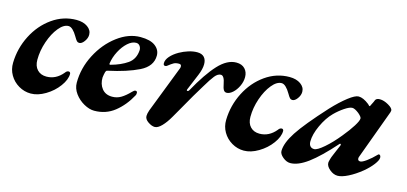

<svg xmlns="http://www.w3.org/2000/svg" viewBox="-48 -731 2191 1034"><g transform="rotate(15 1047.5 -214.0)"><path d="M11 -122Q13 -203 49.5 -274.5Q86 -346 147.5 -389.5Q209 -433 282 -433Q320 -433 344 -416Q368 -399 368 -373Q368 -354 354.5 -335.5Q341 -317 327 -317Q319 -317 313.5 -322.5Q308 -328 297 -347Q286 -366 273.5 -378Q261 -390 249 -390Q222 -390 195 -357Q168 -324 150.5 -273Q133 -222 133 -171Q133 -136 152 -116Q171 -96 203 -96Q256 -96 294 -142Q302 -154 313 -154Q317 -154 320 -151Q323 -148 323 -143Q323 -111 295.5 -73.5Q268 -36 226 -11Q184 14 145 14Q109 14 77.5 -4.5Q46 -23 28 -54Q10 -85 11 -122Z M370 -107Q370 -188 409 -263.5Q448 -339 510.5 -386Q573 -433 639 -433Q694 -433 721.5 -412Q749 -391 749 -359Q749 -299 683 -266.5Q617 -234 514 -212Q509 -211 507 -209Q505 -207 503 -202Q499 -187 497 -170Q496 -133 516 -108Q536 -83 573 -83Q600 -83 622.5 -96.5Q645 -110 670 -136Q680 -147 687 -147Q697 -147 697 -137Q697 -127 694 -123Q661 -62 612.5 -23.5Q564 15 499 15Q472 15 441.5 -2Q411 -19 390.5 -47Q370 -75 370 -107ZM652 -364Q652 -377 644.5 -387Q637 -397 624 -397Q601 -397 577.5 -376Q554 -355 536.5 -321.5Q519 -288 514 -253V-251Q514 -245 521 -247Q576 -262 612.5 -287.5Q649 -313 652 -364Z M779 -31Q779 -44 786 -64L887 -325Q889 -329 889 -336Q889 -348 876 -348Q858 -348 847 -342Q836 -336 817 -321Q813 -317 806 -317Q796 -317 796 -330Q796 -349 813 -368.5Q830 -388 858 -404Q881 -417 906.5 -425Q932 -433 955 -433Q981 -433 994 -419Q1007 -405 1007 -380Q1007 -353 992 -317L954 -226L953 -222Q953 -218 957 -218Q963 -218 966 -224Q1023 -327 1072.5 -380.5Q1122 -434 1173 -434Q1204 -434 1221 -416Q1238 -398 1238 -370Q1238 -344 1226 -319Q1214 -294 1196.5 -278.5Q1179 -263 1163 -263Q1152 -263 1146 -273Q1140 -283 1136 -305Q1128 -349 1109 -349Q1092 -349 1075.5 -328.5Q1059 -308 1033 -264Q1001 -213 943 -110L916 -63Q896 -28 875 -6.5Q854 15 837 15Q820 15 799.5 1Q779 -13 779 -31Z M1199 -122Q1201 -203 1237.5 -274.5Q1274 -346 1335.5 -389.5Q1397 -433 1470 -433Q1508 -433 1532 -416Q1556 -399 1556 -373Q1556 -354 1542.5 -335.5Q1529 -317 1515 -317Q1507 -317 1501.5 -322.5Q1496 -328 1485 -347Q1474 -366 1461.5 -378Q1449 -390 1437 -390Q1410 -390 1383 -357Q1356 -324 1338.5 -273Q1321 -222 1321 -171Q1321 -136 1340 -116Q1359 -96 1391 -96Q1444 -96 1482 -142Q1490 -154 1501 -154Q1505 -154 1508 -151Q1511 -148 1511 -143Q1511 -111 1483.5 -73.5Q1456 -36 1414 -11Q1372 14 1333 14Q1297 14 1265.5 -4.5Q1234 -23 1216 -54Q1198 -85 1199 -122Z M1530 -37Q1530 -81 1571 -144Q1612 -207 1718 -323Q1762 -370 1799.5 -399Q1837 -428 1856 -428Q1882 -428 1915 -402Q1923 -393 1924 -393H1926Q1928 -393 1929 -395.5Q1930 -398 1931 -400Q1944 -425 1946 -432Q1952 -443 1971 -443Q1993 -443 2019 -428Q2045 -413 2045 -400Q2045 -396 2043 -390L1943 -118Q1940 -111 1940 -106Q1940 -92 1954 -92Q1965 -92 1988.5 -109Q2012 -126 2037 -152Q2040 -155 2042 -155Q2047 -155 2050 -150.5Q2053 -146 2053 -139Q2053 -125 2034.5 -100.5Q2016 -76 1986 -51Q1949 -21 1914 -3.5Q1879 14 1856 14Q1833 14 1811.5 -4Q1790 -22 1790 -41Q1790 -47 1795 -64Q1797 -72 1805 -90.5Q1813 -109 1817 -119L1829 -147Q1830 -148 1830 -151Q1830 -155 1827.5 -156Q1825 -157 1823 -155Q1745 -67 1690 -26.5Q1635 14 1592 14Q1571 14 1550.5 -3Q1530 -20 1530 -37ZM1826 -203Q1858 -242 1877 -272.5Q1896 -303 1896 -316Q1896 -325 1876 -342Q1853 -360 1839 -360Q1824 -360 1797 -342Q1770 -324 1746 -300Q1714 -268 1690.5 -217Q1667 -166 1667 -127Q1667 -110 1675 -101Q1683 -92 1697 -92Q1714 -92 1751 -124Q1788 -156 1826 -203Z"/></g></svg>

Font: EB Garamond
Style: Bold Italic
Weight: 700
Italic angle: -17.2°
Designer: Georg Duffner and Octavio Pardo
Foundry: Georg Duffner
Version: Version 1.000